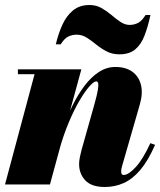

<svg xmlns="http://www.w3.org/2000/svg" viewBox="-20 -737 640 767"><path d="M398.5 10Q346 10 321 -16.2Q296 -42.5 296 -82Q296 -93.5 299 -109Q302 -124.5 305.5 -137L356.5 -318Q367.5 -357 370.8 -377.2Q374 -397.5 372 -404.8Q370 -412 364.5 -412Q355 -412 337 -391.8Q319 -371.5 297.2 -334.5Q275.5 -297.5 254 -246.2Q232.5 -195 215.5 -133H203Q215 -178.5 232 -226Q249 -273.5 270.5 -317Q292 -360.5 318.2 -395Q344.5 -429.5 375.2 -449.5Q406 -469.5 441 -469.5Q482 -469.5 508.2 -450.8Q534.5 -432 543 -398.2Q551.5 -364.5 538.5 -319.5L467.5 -73Q466.5 -69.5 465.2 -63.2Q464 -57 464 -53Q464 -44.5 466.5 -41.2Q469 -38 474 -38Q493 -38 522 -69.2Q551 -100.5 580.5 -165L599.5 -158.5Q572 -95.5 540.8 -58.5Q509.5 -21.5 474.2 -5.8Q439 10 398.5 10ZM0 0 118 -440.5H51.5V-460H305L179.5 0ZM457 -520Q428 -520 405.8 -531.8Q383.5 -543.5 364.2 -559.2Q345 -575 326.2 -586.8Q307.5 -598.5 286 -598.5Q269 -598.5 253.2 -591.2Q237.5 -584 222.5 -560H203Q213 -602.5 229.2 -638.2Q245.5 -674 271.8 -695.5Q298 -717 337.5 -717Q364 -717 385.2 -705Q406.5 -693 425 -677.2Q443.5 -661.5 461.2 -649.5Q479 -637.5 498 -637.5Q515.5 -637.5 531 -645.2Q546.5 -653 561.5 -677H581Q571 -630 557.2 -594.5Q543.5 -559 520 -539.5Q496.5 -520 457 -520Z"/></svg>

Font: Bodoni Moda Black
Style: Italic
Weight: 900
Italic angle: -13°
Version: Version 2.005